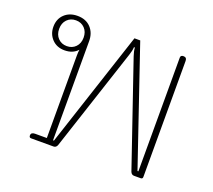

<svg xmlns="http://www.w3.org/2000/svg" viewBox="-99 -683 899 812"><g transform="rotate(20 350.5 -277.0)"><path d="M104 -10Q104 -24 122 -24H175V-395Q175 -412 177 -422Q155 -398 118 -398Q83 -398 61.5 -420.5Q40 -443 40 -476Q40 -511 62.5 -532.5Q85 -554 121 -554Q159 -554 181 -530.5Q203 -507 203 -470V-24H207L379 -547H405L583 -24H587V-536Q587 -547 600 -547Q615 -547 615 -531V-9Q615 0 606 0H576Q565 0 560 -12L402 -474Q395 -494 394 -511H390Q389 -494 382 -474L230 -12Q225 0 214 0H113Q104 0 104 -10ZM176 -476Q176 -502 160.5 -518Q145 -534 121 -534Q97 -534 81.5 -518Q66 -502 66 -476Q66 -450 81.5 -434Q97 -418 121 -418Q145 -418 160.5 -434Q176 -450 176 -476Z"/></g></svg>

Font: Maitree ExtraLight
Style: Regular
Weight: 250
Designer: CadsonDemak Team
Foundry: CadsonDemak
Version: Version 1.002